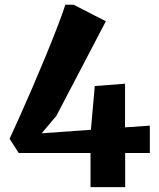

<svg xmlns="http://www.w3.org/2000/svg" viewBox="-20 -770 654 790"><path d="M352.5 0V-140.5H57L19.5 -199Q38.5 -240 63 -294.8Q87.5 -349.5 114 -411Q140.5 -472.5 166 -534.2Q191.5 -596 213.2 -652Q235 -708 249 -750.5H283L415.5 -682.5L212 -293.5L151.5 -221.5L354 -236L370 -416L494.5 -425.5V-246L596.5 -253V-140.5H495V0Z"/></svg>

Font: Merriweather 24pt SemiCondensed Black
Style: Regular
Weight: 900
Width: 4
Designer: Eben Sorkin
Foundry: Eben Sorkin
Version: Version 2.100